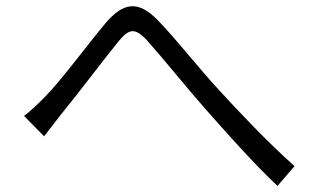

<svg xmlns="http://www.w3.org/2000/svg" viewBox="-20 -651 1040 631"><path d="M59 -270 125 -203C140 -223 163 -252 183 -278C235 -341 319 -453 367 -512C403 -556 422 -564 466 -515C512 -464 589 -368 654 -294C723 -216 815 -112 892 -40L948 -105C859 -184 758 -291 698 -357C633 -427 557 -525 498 -585C433 -652 384 -642 327 -575C268 -505 183 -389 129 -334C103 -308 83 -288 59 -270Z"/></svg>

Font: Noto Sans JP DemiLight
Style: Regular
Weight: 350
Designer: Ryoko NISHIZUKA 西塚涼子 (kana, bopomofo & ideographs); Paul D. Hunt (Latin, Greek & Cyrillic); Sandoll Communications 산돌커뮤니
Foundry: Adobe
Version: Version 2.004;hotconv 1.0.118;makeotfexe 2.5.65603